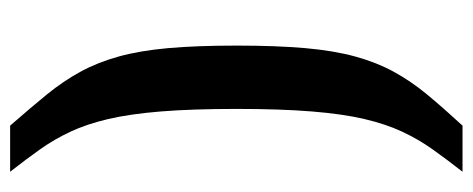

<svg xmlns="http://www.w3.org/2000/svg" viewBox="-297 -486 933 379"><g transform="rotate(90 169.5 -296.5)"><path d="M228 150Q193 110 166.5 77.5Q140 45 121.5 11Q103 -23 91.5 -64.5Q80 -106 75 -162Q70 -218 70 -297Q70 -376 75 -432.5Q80 -489 91.5 -531Q103 -573 121.5 -607Q140 -641 166.5 -673Q193 -705 228 -743H319Q294 -711 274.5 -683.5Q255 -656 240 -624Q225 -592 215 -549.5Q205 -507 200 -445.5Q195 -384 195 -297Q195 -209 200 -147.5Q205 -86 215 -43.5Q225 -1 240 31Q255 63 274.5 90.5Q294 118 319 150Z"/></g></svg>

Font: Saira SemiBold
Style: Regular
Weight: 600
Designer: Hector Gatti with collaboration of the Omnibus-Type team
Foundry: Omnibus-Type
Version: Version 1.100; ttfautohint (v1.8.3)